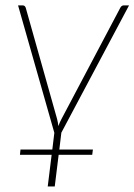

<svg xmlns="http://www.w3.org/2000/svg" viewBox="-20 -513 498 712"><path d="M207.5 -21 200 41.5H324.5L322 61H197.5L183 178.5H157L171.5 61H54L56 41.5H174L181.5 -20.5L47 -493H64.5Q69.5 -493 72 -490Q74.5 -487 75.5 -484L191.5 -72.5Q193.5 -65.5 194.5 -59Q195.5 -52.5 196.5 -45.5Q199 -52.5 201.8 -59Q204.5 -65.5 208.5 -72.5L426 -484Q428 -488 431.2 -490.5Q434.5 -493 438.5 -493H458.5Z"/></svg>

Font: Lato Thin
Style: Italic
Weight: 200
Italic angle: -7°
Designer: Lukasz Dziedzic
Foundry: tyPoland Lukasz Dziedzic
Version: Version 2.007; 2014-02-27